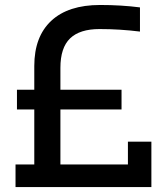

<svg xmlns="http://www.w3.org/2000/svg" viewBox="-20 -759 668 779"><path d="M473.1 -314.9H225.1V-91.8H499V-184.1H594.2V0H43V-91.8H119.1V-314.9H48.8V-395H119.1V-491.2Q119.1 -610.4 188 -674.6Q256.8 -738.8 386.2 -738.8Q471.7 -738.8 547.9 -729V-630.9Q465.8 -641.1 383.8 -641.1Q303.7 -641.1 264.4 -603.3Q225.1 -565.4 225.1 -483.9V-395H473.1Z"/></svg>

Font: Sora Medium
Style: Regular
Weight: 500
Designer: Jonathan Barnbrook, Julián Moncada
Foundry: Barnbrook Fonts
Version: Version 2.000